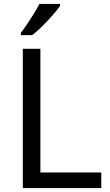

<svg xmlns="http://www.w3.org/2000/svg" viewBox="-20 -964 564 984"><path d="M97 0V-714H187V-80H499V0ZM288 -934Q276 -916 251 -887.5Q226 -859 197.5 -830.5Q169 -802 145 -784H87V-796Q102 -815 119.5 -841Q137 -867 154 -894.5Q171 -922 182 -944H288Z"/></svg>

Font: Noto Sans Carian
Style: Regular
Weight: 400
Designer: Monotype Design Team
Foundry: Monotype Imaging Inc.
Version: Version 2.002; ttfautohint (v1.8.4.7-5d5b)